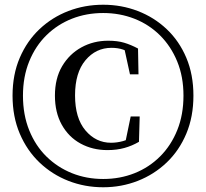

<svg xmlns="http://www.w3.org/2000/svg" viewBox="-20 -773 870 811"><path d="M416 18Q338 18 269 -9Q200 -36 147 -86.5Q94 -137 63.5 -208.5Q33 -280 33 -369Q33 -458 63.5 -529Q94 -600 147 -650Q200 -700 269 -726.5Q338 -753 416 -753Q493 -753 562 -726.5Q631 -700 684 -650Q737 -600 767 -529Q797 -458 797 -369Q797 -280 767 -208.5Q737 -137 684 -86.5Q631 -36 562 -9Q493 18 416 18ZM416 -17Q487 -17 548.5 -41.5Q610 -66 656.5 -112.5Q703 -159 729 -224Q755 -289 755 -369Q755 -449 728.5 -513.5Q702 -578 655.5 -624Q609 -670 547.5 -694Q486 -718 416 -718Q345 -718 284 -694Q223 -670 176.5 -624.5Q130 -579 103.5 -514Q77 -449 77 -369Q77 -288 103.5 -222.5Q130 -157 176.5 -111.5Q223 -66 284 -41.5Q345 -17 416 -17ZM434 -139Q371 -139 320.5 -166.5Q270 -194 241 -246Q212 -298 212 -369Q212 -442 242.5 -493.5Q273 -545 324 -573Q375 -601 437 -601Q476 -601 504.5 -592.5Q533 -584 563 -568L565 -459H529L503 -578L545 -538Q522 -556 500 -563.5Q478 -571 451 -571Q385 -571 341 -518.5Q297 -466 297 -370Q297 -274 341 -222Q385 -170 449 -170Q474 -170 499.5 -177Q525 -184 549 -201L508 -165L532 -281H570L567 -174Q538 -157 505.5 -148Q473 -139 434 -139Z"/></svg>

Font: Noto Serif TC SemiBold
Style: Regular
Weight: 600
Version: Version 2.002-H1;hotconv 1.1.0;makeotfexe 2.6.0